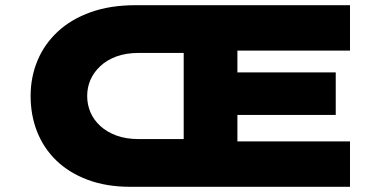

<svg xmlns="http://www.w3.org/2000/svg" viewBox="-20 -720 1477 740"><path d="M483 0Q390 0 318 -27Q246 -54 197 -101.5Q148 -149 123 -212.5Q98 -276 98 -350Q98 -423 124.5 -486.5Q151 -550 202.5 -598Q254 -646 329.5 -673Q405 -700 503 -700H1329V-525H895V-441H1274V-277H895V-175H1329V0ZM316 -350Q316 -317 328.5 -287.5Q341 -258 366.5 -234.5Q392 -211 429 -197.5Q466 -184 515 -184H688V-516H515Q466 -516 429 -502.5Q392 -489 366.5 -465Q341 -441 328.5 -412Q316 -383 316 -350Z"/></svg>

Font: Lexend Peta Black
Style: Regular
Weight: 900
Version: Version 1.007